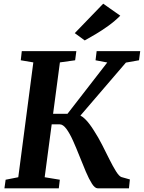

<svg xmlns="http://www.w3.org/2000/svg" viewBox="-20 -1020 780 1040"><path d="M509 0Q494 0 478 -25Q462 -50 445.2 -89.5Q428.5 -129 411 -173.2Q393.5 -217.5 375.8 -257.2Q358 -297 339.8 -321.8Q321.5 -346.5 303.5 -346.5H227.5L235 -403.5H345.5L561 -681.5L497.5 -693.5L503.5 -743H739.5L733 -693.5L662 -681L377.5 -349.5L390 -400Q403 -400.5 415.2 -394.2Q427.5 -388 440.2 -375.8Q453 -363.5 465.2 -347.2Q477.5 -331 489.5 -311.5Q512 -277 533 -235.8Q554 -194.5 573 -156.2Q592 -118 608.5 -91.8Q625 -65.5 637.5 -61L683.5 -48L678.5 0ZM4 0 10.5 -46.5 79 -60 160.5 -682 92.5 -693.5 98 -743H393.5L387 -693.5L304.5 -682L222 -60L304 -46.5L298.5 0ZM439 -801 385 -840.5 539 -1000 631.5 -935Q602 -905.5 567 -880.2Q532 -855 498.5 -835.2Q465 -815.5 439 -801Z"/></svg>

Font: Merriweather 20pt
Style: Bold Italic
Weight: 700
Italic angle: -7.8°
Version: Version 2.101